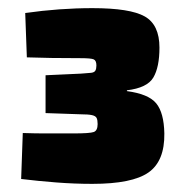

<svg xmlns="http://www.w3.org/2000/svg" viewBox="-20 -803 451 472"><path d="M207 -783Q300 -783 336 -762.5Q372 -742 372 -686Q372 -638 357 -612.5Q342 -587 292 -581V-579Q345 -572 364 -549Q383 -526 384 -475Q385 -407 345 -379Q305 -351 207 -351Q163 -351 118 -354.5Q73 -358 32 -363L36 -476Q68 -475 88.5 -475Q109 -475 125.5 -475Q142 -475 161 -475Q201 -475 210.5 -478.5Q220 -482 220 -498Q220 -508 217.5 -513Q215 -518 206 -520Q197 -522 179 -522L92 -525V-618L179 -622Q196 -623 204 -624Q212 -625 214.5 -629.5Q217 -634 217 -642Q217 -654 210.5 -657Q204 -660 178 -660Q141 -660 106.5 -660.5Q72 -661 46 -662L42 -771Q84 -777 125.5 -780Q167 -783 207 -783Z"/></svg>

Font: Exo 2 Black
Style: Regular
Weight: 900
Designer: Natanael Gama
Foundry: Natanael Gama
Version: Version 2.010